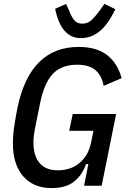

<svg xmlns="http://www.w3.org/2000/svg" viewBox="-20 -950 654 982"><path d="M432 -111H420Q401 -55 359 -21.5Q317 12 245 12Q151 12 98.5 -48.5Q46 -109 46 -217Q46 -262 54 -312.5Q62 -363 70 -401Q102 -555 180.5 -632.5Q259 -710 382 -710Q476 -710 529.5 -667Q583 -624 602 -550L510 -511Q501 -563 468.5 -591Q436 -619 375 -619Q294 -619 249.5 -571.5Q205 -524 184 -417L160 -298Q151 -253 151 -222Q151 -153 182.5 -116Q214 -79 275 -79Q344 -79 388 -117.5Q432 -156 445 -217L458 -281H334L352 -367H574L500 0H410ZM393 -755Q293 -755 262 -905L318 -930L332 -899Q348 -858 362.5 -843.5Q377 -829 402 -829Q425 -829 443.5 -843.5Q462 -858 492 -899L514 -930L570 -903Q534 -827 491 -791Q448 -755 393 -755Z"/></svg>

Font: IBM Plex Sans Condensed Medium
Style: Italic
Weight: 500
Width: 3
Italic angle: -11°
Designer: Mike Abbink, Paul van der Laan, Pieter van Rosmalen
Foundry: Bold Monday
Version: Version 1.3